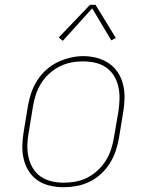

<svg xmlns="http://www.w3.org/2000/svg" viewBox="-20 -776 640 804"><path d="M246 8Q217 8 189 1.5Q161 -5 138.5 -20Q116 -35 101 -58.5Q86 -82 79.5 -109Q73 -136 73.5 -165Q74 -194 79 -223L97 -333Q102 -361 111 -387.5Q120 -414 135.5 -438.5Q151 -463 173 -483Q195 -503 221 -515.5Q247 -528 274.5 -534.5Q302 -541 329 -541Q358 -541 386 -533.5Q414 -526 436.5 -510.5Q459 -495 474 -472Q489 -449 495.5 -421.5Q502 -394 501.5 -365Q501 -336 496 -307L478 -197Q473 -169 464 -142.5Q455 -116 439.5 -91.5Q424 -67 402 -47Q380 -27 354 -14.5Q328 -2 300.5 3Q273 8 246 8ZM246 -11Q271 -11 296.5 -15.5Q322 -20 345.5 -32Q369 -44 389 -62.5Q409 -81 423 -103.5Q437 -126 445 -150.5Q453 -175 457 -200L476 -310Q480 -336 480.5 -362.5Q481 -389 475.5 -413.5Q470 -438 457 -459Q444 -480 423.5 -494Q403 -508 378 -513.5Q353 -519 326 -519Q301 -519 276.5 -514Q252 -509 228.5 -497Q205 -485 185 -466.5Q165 -448 151.5 -426Q138 -404 130 -379.5Q122 -355 118 -330L100 -220Q95 -194 94.5 -168Q94 -142 99.5 -117.5Q105 -93 117.5 -72Q130 -51 150 -37Q170 -23 195 -17Q220 -11 246 -11ZM243 -605 226 -619 357 -756H380L465 -617L446 -607L366 -741Z"/></svg>

Font: Iosevka Curly Slab ThEx
Style: Italic
Weight: 100
Width: 7
Italic angle: -9°
Monospace: yes
Designer: Belleve Invis
Foundry: Belleve Invis
Version: Version 11.1.0; ttfautohint (v1.8.3)